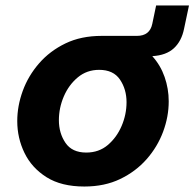

<svg xmlns="http://www.w3.org/2000/svg" viewBox="-20 -671 710 701"><path d="M288 10Q204 10 150 -24Q96 -58 69.5 -112.5Q43 -167 43 -229Q43 -284 63 -339Q83 -394 122.5 -439.5Q162 -485 219 -512.5Q276 -540 351 -540H480Q527 -540 536 -584L550 -651H670L652 -566Q643 -521 615 -495Q587 -469 536 -466Q566 -433 581 -390Q596 -347 596 -301Q596 -245 575.5 -190Q555 -135 515.5 -90Q476 -45 419 -17.5Q362 10 288 10ZM295 -114Q341 -114 373.5 -141.5Q406 -169 424 -211Q442 -253 442 -298Q442 -345 418 -380.5Q394 -416 342 -416Q297 -416 264 -388.5Q231 -361 213 -319Q195 -277 195 -232Q195 -185 219 -149.5Q243 -114 295 -114Z"/></svg>

Font: Be Vietnam Pro
Style: Bold Italic
Weight: 700
Italic angle: -12°
Designer: Lam Bao, Tony Le, Vietanh Nguyen
Foundry: Yellow Type Foundry
Version: Version 1.002; ttfautohint (v1.8.3)